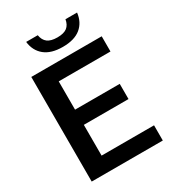

<svg xmlns="http://www.w3.org/2000/svg" viewBox="-222 -1059 1055 1176"><g transform="rotate(-30 305.5 -471.0)"><path d="M205 -107.5H576V0H73V-740H571V-632.5H205V-432.5H521V-325H205ZM153 -941.5H235Q241 -905 264.5 -887.2Q288 -869.5 333.5 -869.5Q379 -869.5 402 -887.2Q425 -905 431 -941.5H513Q505.5 -876 460.5 -839.2Q415.5 -802.5 333.5 -802.5Q251.5 -802.5 206 -839.5Q160.5 -876.5 153 -941.5Z"/></g></svg>

Font: Encode Sans SemiBold
Style: Regular
Weight: 600
Designer: Multiple Designers
Foundry: Impallari Type
Version: Version 2.000